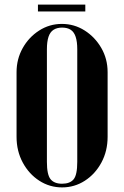

<svg xmlns="http://www.w3.org/2000/svg" viewBox="-20 -809 540 835"><path d="M52 -214Q52 -152 79 -102Q106 -52 151 -23Q196 6 250 6Q304 6 349 -23Q394 -52 421 -102Q448 -152 448 -214V-495Q448 -553 420.5 -600.5Q393 -648 348 -676.5Q303 -705 249 -705Q195 -705 150 -676Q105 -647 78.5 -599.5Q52 -552 52 -495ZM184 -595Q184 -628 191 -649Q198 -670 213 -679.5Q228 -689 250 -689Q273 -689 287.5 -679.5Q302 -670 309 -649Q316 -628 316 -595V-105Q316 -48 300 -29Q284 -10 250 -10Q216 -10 200 -29.5Q184 -49 184 -105ZM351 -789H145V-759H351Z"/></svg>

Font: Emberly Black
Style: Regular
Weight: 900
Designer: Rajesh Rajput
Foundry: Rajesh Rajput
Version: Version 1.000